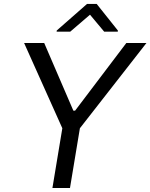

<svg xmlns="http://www.w3.org/2000/svg" viewBox="-20 -943 754 963"><path d="M100.9 -727.3H201.7L348 -387.8H356.5L613.6 -727.3H714.5L380.7 -299.7L331 0H242.9L292.6 -299.7ZM332.2 -784.1 431.4 -869.3 502.6 -784.1H570.8L571.3 -789.8L464.9 -923.3H416.6L264.4 -789.8L264 -784.1Z"/></svg>

Font: Inter UI
Style: Italic
Weight: 400
Italic angle: -9.39999°
Designer: Rasmus Andersson
Foundry: rsms
Version: 3.2;8d6f07862